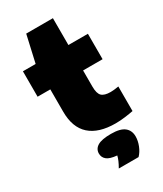

<svg xmlns="http://www.w3.org/2000/svg" viewBox="-243 -828 998 1177"><g transform="rotate(-30 256.0 -240.0)"><path d="M355 11Q235 11 173 -44.8Q111 -100.5 111 -212V-370H21V-550H111L154 -740H343V-550H481V-370H343V-256Q343 -206.5 361.5 -188.8Q380 -171 424 -171Q446.5 -171 481 -177V-3Q456.5 2 421.5 6.5Q386.5 11 355 11ZM232 260Q257.5 216 264 186Q213 181.5 192.5 164.2Q172 147 172 120Q172 87.5 201 69.8Q230 52 296 52Q362 52 391 75.5Q420 99 420 141Q420 171.5 407 204.5Q394 237.5 372 260Z"/></g></svg>

Font: Encode Sans Expanded Expanded Black
Style: Regular
Weight: 900
Width: 7
Designer: Multiple Designers
Foundry: Impallari Type
Version: Version 3.000; ttfautohint (v1.8.3) -l 8 -r 50 -G 200 -x 14 